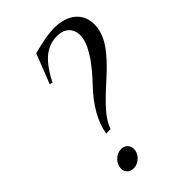

<svg xmlns="http://www.w3.org/2000/svg" viewBox="-221 -821 910 910"><g transform="rotate(-45 234.5 -366.0)"><path d="M171.9 -206.5H142.6Q158.7 -308.1 260.3 -414.6Q385.3 -545.9 385.3 -623.5Q385.3 -657.2 364 -677.7Q342.8 -698.2 304.2 -698.2Q253.9 -698.2 213.4 -666.3Q172.9 -634.3 132.8 -556.6L118.7 -561.5Q135.3 -603.5 154.5 -652.6Q173.8 -701.7 177.2 -710Q271 -734.9 319.3 -734.9Q391.1 -734.9 430.2 -701.4Q469.2 -668 469.2 -611.8Q469.2 -559.6 434.1 -506.3Q398.9 -453.1 319.8 -382.8Q253.4 -323.7 219 -283.7Q184.6 -243.7 171.9 -206.5ZM140.6 -104.5Q159.7 -104.5 171.9 -92.5Q184.1 -80.6 184.1 -62Q184.1 -36.1 163.6 -16.6Q143.1 2.9 117.7 2.9Q98.6 2.9 86.4 -9Q74.2 -21 74.2 -39.1Q74.2 -64 94.2 -84.2Q114.3 -104.5 140.6 -104.5Z"/></g></svg>

Font: Flanker
Style: Italic
Weight: 400
Italic angle: -12°
Designer: Flanker
Version: Version 2.027